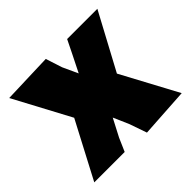

<svg xmlns="http://www.w3.org/2000/svg" viewBox="-126 -609 750 750"><g transform="rotate(-45 249.0 -233.5)"><path d="M213 -475 235 -407 264 -344 300 -416 327 -471H494L369 -238L494 -5L289 8L264 -64L236 -128L198 -55L174 0H6L129 -234L4 -468Z"/></g></svg>

Font: Alegreya Sans SC Black
Style: Regular
Weight: 900
Designer: Juan Pablo del Peral
Foundry: Huerta Tipografica
Version: Version 2.007